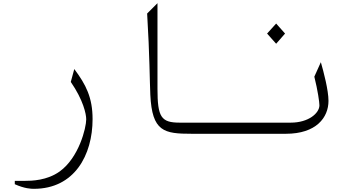

<svg xmlns="http://www.w3.org/2000/svg" viewBox="-20 -841 2140 1207"><path d="M193 346C448 346 562 134 562 -92C562 -227 521 -308 447 -407L425 -326C504 -211 522 -124 522 -91C522 -37 476 150 355 237C275 294 180 296 134 296H73V317C135 345 176 346 193 346Z M1186 0H1400V-70H1110C993 -70 970 -104 970 -283V-821L905 -756C921 -492 921 -329 925 -245C936 -13 1011 0 1186 0Z M1716 -566 1772 -630 1716 -693 1659 -630ZM1400 0H1777C1968 0 2045 -102 2045 -207C2045 -273 2015 -388 1997 -450L1956 -359C1978 -271 1988 -198 1988 -179C1988 -130 1920 -70 1808 -70H1400Z"/></svg>

Font: Kawkab Mono Light
Style: Regular
Weight: 300
Monospace: yes
Designer: Abdullah Arif
Foundry: Abdullah Arif
Version: Version 1.000;PS 000.500;hotconv 1.0.88;makeotf.lib2.5.64775